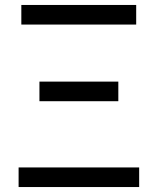

<svg xmlns="http://www.w3.org/2000/svg" viewBox="-20 -754 635 774"><path d="M66 -655H529V-734H66ZM139 -346H457V-425H139ZM55 0H541V-79H55Z"/></svg>

Font: Noto Sans JP
Style: Regular
Weight: 400
Designer: Ryoko NISHIZUKA  (kana, bopomofo & ideographs); Paul D. Hunt (Latin, Greek & Cyrillic); Sandoll Communications , Soo-you
Foundry: Adobe
Version: Version 2.002;hotconv 1.0.116;makeotfexe 2.5.65601